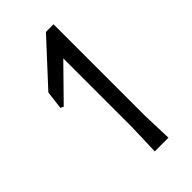

<svg xmlns="http://www.w3.org/2000/svg" viewBox="-230 -821 892 892"><g transform="rotate(-45 216.0 -375.0)"><path d="M71 -543 262 -750H312V-150L317 0H227L232 -150V-606L75 -446L60 -453Z"/></g></svg>

Font: Farro Light
Style: Regular
Weight: 300
Designer: Aceler Chua
Foundry: Grayscale Limited
Version: Version 1.101